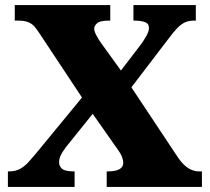

<svg xmlns="http://www.w3.org/2000/svg" viewBox="-20 -734 825 754"><path d="M11 0V-61H17Q41 -61 59 -71Q77 -81 91.5 -97Q106 -113 121 -131L302 -351L137 -600Q126 -617 116.5 -628.5Q107 -640 92 -646.5Q77 -653 51 -653H38V-714H413V-653H407Q373 -653 361.5 -643Q350 -633 350 -621Q350 -611 358.5 -595Q367 -579 377 -565L455 -457L536 -563Q544 -574 554.5 -592.5Q565 -611 565 -624Q565 -642 548.5 -647.5Q532 -653 509 -653H504V-714H749V-653H740Q721 -653 706 -646Q691 -639 676 -623.5Q661 -608 641 -581L496 -391L680 -114Q694 -94 707.5 -82.5Q721 -71 734.5 -66Q748 -61 760 -61H773V0H399V-61H404Q434 -61 449 -69.5Q464 -78 464 -94Q464 -105 459 -118.5Q454 -132 431 -163L344 -287L238 -155Q232 -147 226 -137.5Q220 -128 216 -118Q212 -108 212 -97Q212 -81 224 -71Q236 -61 269 -61H273V0Z"/></svg>

Font: Noto Serif Khmer Black
Style: Regular
Weight: 900
Version: Version 2.003